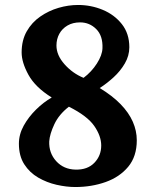

<svg xmlns="http://www.w3.org/2000/svg" viewBox="-20 -736 612 772"><path d="M283 16Q247 16 207.5 7Q168 -2 133.5 -22Q99 -42 77.5 -75.5Q56 -109 56 -158Q56 -196 75.5 -231Q95 -266 125 -295.5Q155 -325 188 -344Q122 -385 94.5 -435Q67 -485 67 -525Q67 -574 87.5 -610Q108 -646 142 -669.5Q176 -693 215.5 -704.5Q255 -716 294 -716Q346 -716 393 -696.5Q440 -677 470 -639Q500 -601 500 -546Q500 -512 482 -481Q464 -450 436.5 -425Q409 -400 381 -382Q432 -351 465 -317Q498 -283 514 -246.5Q530 -210 530 -172Q530 -107 495.5 -65.5Q461 -24 404.5 -4Q348 16 283 16ZM284 -54Q332 -53 359.5 -81.5Q387 -110 387 -151Q387 -189 359 -229.5Q331 -270 257 -307Q217 -276 198.5 -236.5Q180 -197 178 -168Q176 -121 206 -88Q236 -55 284 -54ZM316 -423Q348 -447 369.5 -480.5Q391 -514 392 -542Q394 -592 367 -619Q340 -646 302 -646Q273 -646 251.5 -633.5Q230 -621 218.5 -600Q207 -579 207 -553Q207 -514 239.5 -477.5Q272 -441 316 -423Z"/></svg>

Font: Lora
Style: Weight 700
Weight: 700
Designer: Olga Karpushina, Alexei Vanyashin (Cyrillic)
Foundry: Cyreal
Version: Version 3.001